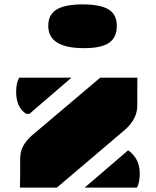

<svg xmlns="http://www.w3.org/2000/svg" viewBox="-20 -850 707 870"><path d="M602.5 -498 602.1 -439.9V-372.1Q602.1 -313 549.3 -264.6L237.8 0H70.3Q71.3 -21.5 71.3 -48.8V-127.4Q71.3 -163.6 85.2 -188.5Q99.1 -213.4 123 -234.9L434.1 -498ZM53.2 -434.1Q53.2 -474.6 66.9 -498H303.7L113.3 -334H98.6Q53.2 -363.3 53.2 -434.1ZM613.3 -64Q613.3 -22.9 600.6 0H363.8L560.5 -168.9Q613.3 -131.8 613.3 -64ZM360.4 -631.8Q198.7 -631.8 198.7 -732.9Q198.7 -784.7 237.3 -807.4Q275.9 -830.1 355 -830.1Q434.1 -830.1 471.7 -807.4Q509.3 -784.7 509.3 -732.7Q509.3 -680.7 474.4 -656.2Q439.5 -631.8 360.4 -631.8Z"/></svg>

Font: Plaster
Style: Regular
Weight: 400
Designer: Eben Sorkin
Foundry: Eben Sorkin
Version: Version 1.007